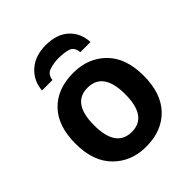

<svg xmlns="http://www.w3.org/2000/svg" viewBox="-212 -899 1042 1042"><g transform="rotate(-45 308.5 -378.0)"><path d="M570 -273Q570 -409 497 -481.5Q424 -554 310 -554Q188 -554 117.5 -481.5Q47 -409 47 -273Q47 -137 120.5 -63.5Q194 10 307 10Q428 10 499 -63.5Q570 -137 570 -273ZM189 -273Q189 -442 308 -442Q428 -442 428 -273Q428 -102 309 -102Q189 -102 189 -273ZM311 -766Q229 -766 178.5 -721Q128 -676 123 -606H203Q207 -645 240.5 -656Q274 -667 310 -667Q353 -667 383 -657.5Q413 -648 417 -606H495Q491 -679 443 -722.5Q395 -766 311 -766Z"/></g></svg>

Font: Noto Sans UI
Style: Bold
Weight: 700
Designer: Monotype Design Team
Foundry: Monotype Imaging Inc.
Version: Version 1.901